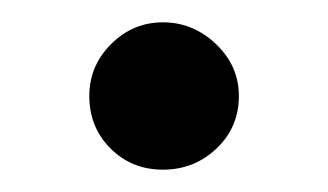

<svg xmlns="http://www.w3.org/2000/svg" viewBox="-20 -136 294 172"><path d="M194 -50Q194 -22 174 -3Q154 16 126 16Q98 16 79 -3Q60 -22 60 -50Q60 -77 79.5 -96.5Q99 -116 126 -116Q153 -116 173.5 -96.5Q194 -77 194 -50Z"/></svg>

Font: GFS Artemisia
Style: Bold
Weight: 700
Designer: Designed by Takis Katsoulidis.
Foundry: Designed by Takis Katsoulidis.
Version: Version 1.0